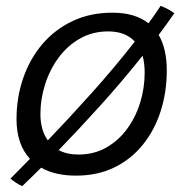

<svg xmlns="http://www.w3.org/2000/svg" viewBox="-20 -579 629 651"><path d="M237.5 16.5Q167 16.5 119.5 -10.5Q101.5 7.5 85.5 23Q69.5 38.5 55.5 52Q47 49 34.2 40.5Q21.5 32 15.5 26.5Q31 11 47.5 -5.8Q64 -22.5 81.5 -40.5Q36 -90 36 -174.5Q36 -249 58.8 -314.5Q81.5 -380 124 -429.8Q166.5 -479.5 226.5 -507.8Q286.5 -536 361 -536Q438 -536 483.5 -500Q506 -530.5 524.5 -559Q537.5 -554.5 551 -547Q564.5 -539.5 571 -534Q546 -498 518 -460.5Q545.5 -413.5 545.5 -340Q545.5 -267 524.8 -202.2Q504 -137.5 464.2 -88.2Q424.5 -39 367.5 -11.2Q310.5 16.5 237.5 16.5ZM117 -191Q117.5 -137.5 142 -103Q215 -179 292.8 -265.8Q370.5 -352.5 437 -438Q405.5 -472.5 347 -472.5Q294 -472.5 251.5 -448.5Q209 -424.5 179 -384Q149 -343.5 133 -293.2Q117 -243 117 -191ZM246 -55Q298 -55 339.5 -78.2Q381 -101.5 410.2 -141Q439.5 -180.5 455 -230.2Q470.5 -280 470.5 -332.5Q470.5 -364.5 463.5 -390Q392 -300.5 317.8 -218.5Q243.5 -136.5 179 -70Q207 -55 246 -55Z"/></svg>

Font: Grandstander Light
Style: Italic
Weight: 300
Italic angle: -15°
Designer: Tyler Finck
Foundry: Etcetera Type Co
Version: Version 1.200; ttfautohint (v1.8.3)